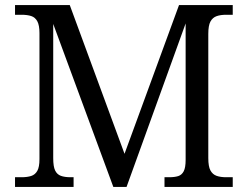

<svg xmlns="http://www.w3.org/2000/svg" viewBox="-20 -734 973 754"><path d="M39 0V-38H65Q87 -38 102.5 -43Q118 -48 126.5 -63Q135 -78 135 -109V-604Q135 -635 126.5 -650.5Q118 -666 102.5 -671Q87 -676 65 -676H39V-714H254L469 -130L683 -714H894V-676H868Q846 -676 830.5 -670.5Q815 -665 806.5 -649.5Q798 -634 798 -601V-113Q798 -80 806.5 -64.5Q815 -49 830.5 -43.5Q846 -38 868 -38H894V0H626V-38H644Q666 -38 680 -42.5Q694 -47 701.5 -61.5Q709 -76 709 -106V-642L477 0H425L189 -640V-113Q189 -80 196.5 -64.5Q204 -49 219 -43.5Q234 -38 257 -38H269V0Z"/></svg>

Font: Noto Serif Hentaigana EL
Style: Regular
Weight: 400
Designer: Kazuhiro Yamada
Foundry: nipponia
Version: Version 1.000